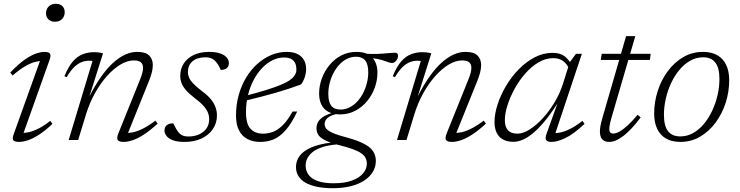

<svg xmlns="http://www.w3.org/2000/svg" viewBox="-20 -738 3899 1012"><path d="M52.5 -31.5 196 -431.5 209.5 -417Q191 -418 167.2 -412.2Q143.5 -406.5 113.8 -389.5Q84 -372.5 46.5 -340L34 -355.5Q75.5 -399 109.2 -422.8Q143 -446.5 169.5 -455.5Q196 -464.5 214.5 -464.5Q237.5 -464.5 243.5 -455Q249.5 -445.5 241.5 -423L98 -20L85.5 -37.5Q103.5 -36 126.8 -40.2Q150 -44.5 179.2 -58.5Q208.5 -72.5 245 -101L256.5 -85Q217 -48 184.2 -27.2Q151.5 -6.5 125.8 1.8Q100 10 81 10Q56 10 50 0.8Q44 -8.5 52.5 -31.5ZM222.5 -668Q222.5 -682.5 229 -693.8Q235.5 -705 247 -711.5Q258.5 -718 274.5 -718Q296.5 -718 308.8 -705.8Q321 -693.5 321 -674Q321 -659.5 314.8 -648Q308.5 -636.5 297 -630Q285.5 -623.5 269.5 -623.5Q248 -623.5 235.2 -636Q222.5 -648.5 222.5 -668Z M331.5 -331.5 319.5 -336Q340 -386.5 364 -414Q388 -441.5 416 -452.2Q444 -463 476 -463Q484.5 -463 492.8 -462.2Q501 -461.5 509 -460.2Q517 -459 523 -457L450.5 -227.5H450Q482 -290 514 -335Q546 -380 578 -408.5Q610 -437 641.2 -450.8Q672.5 -464.5 703 -464.5Q747 -464.5 766.2 -445.5Q785.5 -426.5 785.5 -394.5Q785.5 -377 780 -355.2Q774.5 -333.5 763.5 -307L648 -20.5L640 -37.5Q658.5 -36 681.2 -40.8Q704 -45.5 733.2 -60Q762.5 -74.5 799 -102L811 -86.5Q770.5 -49.5 737.5 -28.2Q704.5 -7 678.2 1.5Q652 10 632 10Q606.5 10 600.2 -0.5Q594 -11 604.5 -36.5L718.5 -319.5Q726.5 -339 730.2 -354Q734 -369 734 -380Q734 -400 722.2 -409.8Q710.5 -419.5 685 -419.5Q651 -419.5 614.5 -397.5Q578 -375.5 543.5 -336.8Q509 -298 480.8 -247.2Q452.5 -196.5 434.5 -139L392 0H342L467.5 -416.5Q464.5 -417 460 -417.5Q455.5 -418 449.5 -418Q426.5 -418 406 -408.8Q385.5 -399.5 367 -380.2Q348.5 -361 331.5 -331.5Z M893.5 -88Q898.5 -78.5 903.8 -67.5Q909 -56.5 919 -43Q929 -30 941.8 -24.2Q954.5 -18.5 972 -18.5Q1005 -18.5 1030 -30Q1055 -41.5 1068.8 -61.8Q1082.5 -82 1082.5 -109.5Q1082.5 -127 1076.2 -143.5Q1070 -160 1054 -178.5Q1038 -197 1007.5 -220Q977.5 -243 960.5 -262.5Q943.5 -282 936.8 -300.2Q930 -318.5 930 -337Q930 -375.5 948.8 -404Q967.5 -432.5 1001.8 -448.5Q1036 -464.5 1083 -464.5Q1118 -464.5 1141 -456.2Q1164 -448 1175.2 -434.5Q1186.5 -421 1186.5 -405Q1186.5 -394.5 1181.8 -386.2Q1177 -378 1167.5 -373.8Q1158 -369.5 1143.5 -369.5Q1139.5 -377.5 1134.5 -388Q1129.5 -398.5 1119.5 -410.5Q1109.5 -423 1096 -429.5Q1082.5 -436 1064 -436Q1019.5 -436 995 -415.2Q970.5 -394.5 970.5 -358Q970.5 -343 976.8 -328.5Q983 -314 999.2 -297Q1015.5 -280 1045.5 -257Q1076 -234.5 1092.8 -213.2Q1109.5 -192 1116.5 -171.2Q1123.5 -150.5 1123.5 -129.5Q1123.5 -89.5 1102.2 -58Q1081 -26.5 1042.8 -8.2Q1004.5 10 953 10Q915.5 10 892.2 1.5Q869 -7 858 -20.8Q847 -34.5 847 -49.5Q847 -61.5 852 -70Q857 -78.5 867.2 -83.2Q877.5 -88 893.5 -88Z M1477 -435Q1445.5 -435 1416 -420.2Q1386.5 -405.5 1361.2 -379Q1336 -352.5 1317 -316.5Q1298 -280.5 1287.2 -237.5Q1276.5 -194.5 1276.5 -147.5Q1276.5 -84.5 1300.5 -59Q1324.5 -33.5 1366 -33.5Q1393.5 -33.5 1419.2 -43.2Q1445 -53 1470.5 -78.2Q1496 -103.5 1522 -150H1546.5Q1516 -86 1485.2 -51.2Q1454.5 -16.5 1421.8 -3.2Q1389 10 1351.5 10Q1314 10 1285.2 -4.5Q1256.5 -19 1240.2 -49.8Q1224 -80.5 1224 -129Q1224 -187 1238.5 -238.2Q1253 -289.5 1278.5 -331Q1304 -372.5 1338 -402.5Q1372 -432.5 1411 -448.5Q1450 -464.5 1491 -464.5Q1526.5 -464.5 1549 -452.8Q1571.5 -441 1582.5 -420.8Q1593.5 -400.5 1593.5 -375Q1593.5 -354 1586.8 -332.5Q1580 -311 1567 -293Q1536 -281.5 1502 -270.2Q1468 -259 1431.2 -248.5Q1394.5 -238 1355.2 -227.8Q1316 -217.5 1274 -207.5L1275.5 -233.5Q1339.5 -250 1384.2 -264Q1429 -278 1458 -290Q1487 -302 1503.8 -313Q1520.5 -324 1529 -335Q1537.5 -346 1541 -358Q1544 -379.5 1539 -396.8Q1534 -414 1519.2 -424.5Q1504.5 -435 1477 -435Z M2047 -406Q2039 -406 2031.2 -408.5Q2023.5 -411 2013.5 -414.8Q2003.5 -418.5 1989.5 -422.5Q1975.5 -426.5 1955.5 -429.5Q1935.5 -432.5 1907 -433.5L1888 -456.5Q1932.5 -452.5 1965.5 -453.8Q1998.5 -455 2022.2 -457.5Q2046 -460 2062.5 -460Q2070 -460 2074 -456Q2078 -452 2078 -444.5Q2078 -437 2075.2 -430.2Q2072.5 -423.5 2068 -418Q2063.5 -412.5 2058 -409.2Q2052.5 -406 2047 -406ZM1775 -160.5Q1799.5 -160.5 1821.5 -171.5Q1843.5 -182.5 1861.8 -201.5Q1880 -220.5 1893 -245.5Q1906 -270.5 1913.5 -299Q1921 -327.5 1921 -357Q1921 -399.5 1905 -419.2Q1889 -439 1856.5 -439Q1832 -439 1809.8 -428.2Q1787.5 -417.5 1769.5 -398.2Q1751.5 -379 1738.2 -354Q1725 -329 1717.8 -300.5Q1710.5 -272 1710.5 -243Q1710.5 -200.5 1726.2 -180.5Q1742 -160.5 1775 -160.5ZM1859 -464.5Q1897 -464.5 1921.2 -450.8Q1945.5 -437 1957.5 -412.5Q1969.5 -388 1969.5 -355.5Q1969.5 -315 1955.2 -275.8Q1941 -236.5 1914.8 -204.8Q1888.5 -173 1852.2 -154Q1816 -135 1772.5 -135Q1735 -135 1710.2 -148.8Q1685.5 -162.5 1673.8 -187.2Q1662 -212 1662 -244.5Q1662 -285 1676.2 -324.2Q1690.5 -363.5 1716.8 -395.2Q1743 -427 1779 -445.8Q1815 -464.5 1859 -464.5ZM1735 254Q1687.5 254 1651 246.5Q1614.5 239 1590 224.8Q1565.5 210.5 1552.8 189.8Q1540 169 1540 142.5Q1540 110 1559.2 83.8Q1578.5 57.5 1620.5 39.2Q1662.5 21 1732.5 12.5L1761 7.5L1781.5 22Q1731.5 23.5 1695.5 32.8Q1659.5 42 1636.5 57.2Q1613.5 72.5 1602.2 92.2Q1591 112 1591 135Q1591 163 1607 184Q1623 205 1655.5 216.5Q1688 228 1738.5 228Q1796.5 228 1835.5 213.5Q1874.5 199 1894 175.5Q1913.5 152 1913.5 125.5Q1913.5 108.5 1907 95Q1900.5 81.5 1884.5 70.2Q1868.5 59 1840.5 48.5Q1812.5 38 1770 27.5Q1718.5 14.5 1692 0.5Q1665.5 -13.5 1656.8 -28.8Q1648 -44 1648 -61Q1648 -83 1659.5 -99.8Q1671 -116.5 1695.5 -129Q1720 -141.5 1757 -149L1766 -139.5Q1724 -132 1707.5 -117.2Q1691 -102.5 1691 -84.5Q1691 -74 1696 -65Q1701 -56 1714 -47.5Q1727 -39 1750 -30.8Q1773 -22.5 1809 -13Q1867.5 3 1900.8 21Q1934 39 1947.5 60.8Q1961 82.5 1961 110Q1961 140.5 1945.8 166.8Q1930.5 193 1901.5 212.5Q1872.5 232 1830.5 243Q1788.5 254 1735 254Z M2062 -331.5 2050 -336Q2070.5 -386.5 2094.5 -414Q2118.5 -441.5 2146.5 -452.2Q2174.5 -463 2206.5 -463Q2215 -463 2223.2 -462.2Q2231.5 -461.5 2239.5 -460.2Q2247.5 -459 2253.5 -457L2181 -227.5H2180.5Q2212.5 -290 2244.5 -335Q2276.5 -380 2308.5 -408.5Q2340.5 -437 2371.8 -450.8Q2403 -464.5 2433.5 -464.5Q2477.5 -464.5 2496.8 -445.5Q2516 -426.5 2516 -394.5Q2516 -377 2510.5 -355.2Q2505 -333.5 2494 -307L2378.5 -20.5L2370.5 -37.5Q2389 -36 2411.8 -40.8Q2434.5 -45.5 2463.8 -60Q2493 -74.5 2529.5 -102L2541.5 -86.5Q2501 -49.5 2468 -28.2Q2435 -7 2408.8 1.5Q2382.5 10 2362.5 10Q2337 10 2330.8 -0.5Q2324.5 -11 2335 -36.5L2449 -319.5Q2457 -339 2460.8 -354Q2464.5 -369 2464.5 -380Q2464.5 -400 2452.8 -409.8Q2441 -419.5 2415.5 -419.5Q2381.5 -419.5 2345 -397.5Q2308.5 -375.5 2274 -336.8Q2239.5 -298 2211.2 -247.2Q2183 -196.5 2165 -139L2122.5 0H2072.5L2198 -416.5Q2195 -417 2190.5 -417.5Q2186 -418 2180 -418Q2157 -418 2136.5 -408.8Q2116 -399.5 2097.5 -380.2Q2079 -361 2062 -331.5Z M2860.5 -32 2922 -203.5H2925.5Q2891 -149 2859 -109Q2827 -69 2797 -42.5Q2767 -16 2739.2 -3.2Q2711.5 9.5 2686.5 9.5Q2653.5 9.5 2631.2 -2.8Q2609 -15 2597.8 -38.2Q2586.5 -61.5 2586.5 -94.5Q2586.5 -137.5 2602.5 -187Q2618.5 -236.5 2647 -284.8Q2675.5 -333 2714 -372.5Q2752.5 -412 2798 -435.8Q2843.5 -459.5 2893 -459.5Q2933.5 -459.5 2957.2 -440.5Q2981 -421.5 2996 -389.5L2982 -371Q2969.5 -400 2948.8 -415.8Q2928 -431.5 2896.5 -431.5Q2855.5 -431.5 2817.8 -409Q2780 -386.5 2747.8 -349.5Q2715.5 -312.5 2691.8 -268.8Q2668 -225 2654.5 -182Q2641 -139 2641 -105Q2641 -69 2657.5 -51.2Q2674 -33.5 2707.5 -33.5Q2737 -33.5 2772 -55.8Q2807 -78 2841.2 -115.2Q2875.5 -152.5 2903.5 -199.5Q2931.5 -246.5 2947 -295.5L2983 -410L3016 -454.5H3047L2902 -20L2890 -37Q2908 -35 2931.2 -39.2Q2954.5 -43.5 2984 -58Q3013.5 -72.5 3050 -101L3061 -85Q3002 -30 2959.2 -10Q2916.5 10 2888.5 10Q2864.5 10 2858.5 0Q2852.5 -10 2860.5 -32Z M3146.5 -422 3151.5 -454.5H3409.5L3405.5 -422ZM3203.5 -119Q3199.5 -105.5 3196.8 -94Q3194 -82.5 3192.8 -74Q3191.5 -65.5 3191.5 -59Q3191.5 -45 3197 -39.5Q3202.5 -34 3212.5 -34Q3226.5 -34 3246 -45Q3265.5 -56 3289.5 -78Q3313.5 -100 3340.5 -133L3357 -119.5Q3332.5 -86 3309.5 -61.8Q3286.5 -37.5 3266 -21.8Q3245.5 -6 3227 2Q3208.5 10 3191.5 10Q3169 10 3155.5 -2.5Q3142 -15 3142 -45Q3142 -58 3145.2 -75.8Q3148.5 -93.5 3155.5 -117.5L3280 -547.5H3328.5Z M3685.5 -464.5Q3730 -464.5 3760.8 -447Q3791.5 -429.5 3807.5 -396Q3823.5 -362.5 3823.5 -315.5Q3823.5 -254 3804.8 -196Q3786 -138 3751.5 -91.5Q3717 -45 3670 -17.5Q3623 10 3566 10Q3521.5 10 3490.5 -7.8Q3459.5 -25.5 3443.8 -59Q3428 -92.5 3428 -139.5Q3428 -200.5 3446.8 -258.8Q3465.5 -317 3500 -363.2Q3534.5 -409.5 3581.5 -437Q3628.5 -464.5 3685.5 -464.5ZM3565.5 -19Q3602 -19 3633.5 -36.8Q3665 -54.5 3690.5 -85.2Q3716 -116 3734.2 -155.2Q3752.5 -194.5 3762.2 -237.2Q3772 -280 3772 -322Q3772 -381 3750.2 -408.5Q3728.5 -436 3686 -436Q3649.5 -436 3618 -418Q3586.5 -400 3561 -369.5Q3535.5 -339 3517.2 -299.8Q3499 -260.5 3489.2 -217.5Q3479.5 -174.5 3479.5 -132.5Q3479.5 -74 3501.2 -46.5Q3523 -19 3565.5 -19Z"/></svg>

Font: Newsreader Light
Style: Italic
Weight: 300
Italic angle: -17°
Designer: Hugues Gentile
Foundry: Production Type
Version: Version 1.003